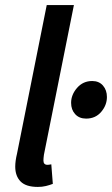

<svg xmlns="http://www.w3.org/2000/svg" viewBox="-20 -726 441 756"><path d="M129 10Q82 10 61 -11.5Q40 -33 40 -70Q40 -92 47 -121L164 -706H271L153 -117Q152 -109 151.5 -104Q151 -99 151 -94Q151 -77 167 -77Q170 -77 173 -77.5Q176 -78 182 -79L188 -2Q175 3 160.5 6.5Q146 10 129 10ZM319 -259Q292 -259 276 -276.5Q260 -294 260 -321Q260 -353 283.5 -380Q307 -407 343 -407Q370 -407 385.5 -389Q401 -371 401 -344Q401 -312 378.5 -285.5Q356 -259 319 -259Z"/></svg>

Font: Source Sans 3 Semibold
Style: Italic
Weight: 600
Italic angle: -11°
Designer: Paul D. Hunt
Foundry: Adobe
Version: Version 3.052;hotconv 1.1.0;makeotfexe 2.6.0